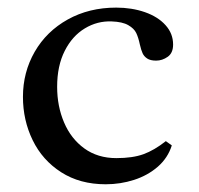

<svg xmlns="http://www.w3.org/2000/svg" viewBox="-20 -472 519 502"><path d="M256.3 9.8Q189 9.8 139.9 -21.7Q90.8 -53.2 65.4 -105.5Q40 -157.7 40 -218.8Q40 -283.2 70.8 -336.7Q101.6 -390.1 157.2 -421.1Q212.9 -452.1 283.7 -452.1Q324.7 -452.1 358.9 -440.2Q393.1 -428.2 412.8 -406.2Q432.6 -384.3 432.6 -355.5Q432.6 -333.5 418.5 -323.5Q404.3 -313.5 388.2 -313.5Q373 -313.5 364.7 -319.1Q356.4 -324.7 352.8 -332.8Q349.1 -340.8 345.7 -355.5Q341.8 -374 336.2 -385.7Q330.6 -397.5 315.4 -406.2Q300.3 -415 272 -416Q234.4 -417.5 201.7 -397.7Q168.9 -377.9 149.2 -338.9Q129.4 -299.8 129.4 -245.1Q129.4 -194.3 147.5 -151.9Q165.5 -109.4 200.4 -84Q235.4 -58.6 284.2 -58.6Q326.7 -58.6 355 -68.8Q383.3 -79.1 413.6 -103L429.2 -91.8Q418.9 -59.1 392.6 -36.1Q366.2 -13.2 330.6 -1.7Q294.9 9.8 256.3 9.8Z"/></svg>

Font: Radley
Style: Regular
Weight: 400
Designer: Vernon Adams
Foundry: Vernon Adams
Version: Version 1.003; ttfautohint (v1.6)